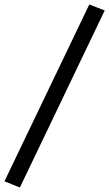

<svg xmlns="http://www.w3.org/2000/svg" viewBox="-82 -774 489 860"><path d="M7 66 -62 38 318 -754 387 -727Z"/></svg>

Font: Nunito Sans 10pt Medium
Style: Italic
Weight: 500
Italic angle: -9°
Designer: Vernon Adams
Foundry: Vernon Adams
Version: Version 3.101;gftools[0.9.27]